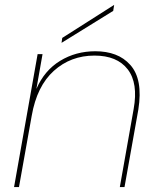

<svg xmlns="http://www.w3.org/2000/svg" viewBox="-20 -760 654 780"><path d="M232.9 -606 443.8 -740.2 439.9 -715.8 230 -585.9ZM466.8 0 522.9 -316.9Q542 -422.4 498.8 -478.3Q455.6 -534.2 363.8 -534.2Q267.6 -534.2 198.7 -472.2Q129.9 -410.2 108.9 -290L57.1 0H37.1L132.8 -540H152.8L127.9 -398.9Q160.6 -474.1 224.4 -512.9Q288.1 -551.8 367.2 -551.8Q412.6 -551.8 448.2 -538.3Q483.9 -524.9 509.5 -496.1Q535.2 -467.3 543.5 -422.4Q551.8 -377.4 542 -314.9L485.8 0Z"/></svg>

Font: SVN-Poppins Thin
Style: Italic
Weight: 100
Italic angle: -10°
Designer: Ninad Kale (Devanagari), Jonny Pinhorn (Latin)
Foundry: Indian Type Foundry
Version: Version 3.002 2017